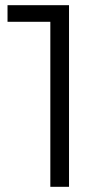

<svg xmlns="http://www.w3.org/2000/svg" viewBox="-20 -720 401 740"><path d="M9 -700H246V0H174V-636H9Z"/></svg>

Font: Montserrat Alternates
Style: Regular
Weight: 400
Designer: Julieta Ulanovsky
Foundry: Julieta Ulanovsky
Version: Version 7.200;PS 007.200;hotconv 1.0.88;makeotf.lib2.5.64775